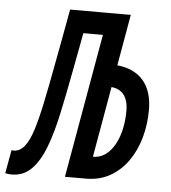

<svg xmlns="http://www.w3.org/2000/svg" viewBox="-72 -740 709 797"><g transform="rotate(5 282.5 -341.5)"><path d="M5.4 9.8Q-1 9.8 -7.6 9Q-14.2 8.3 -21 6.8L-3.4 -90.8Q3.4 -89.8 6.8 -89.8Q31.7 -90.8 50.3 -113.5Q68.8 -136.2 83.5 -181.4Q98.1 -226.6 112.5 -294.9Q127 -363.3 144 -455.6Q155.3 -515.1 166.3 -574.7Q177.2 -634.3 188 -693.4H390.1L374 -600.6H209.5L258.8 -641.6Q249.5 -591.3 240.2 -541Q231 -490.7 221.2 -440.4Q203.1 -343.8 185.5 -261.7Q168 -179.7 144.8 -118.7Q121.6 -57.6 88.1 -23.9Q54.7 9.8 5.4 9.8ZM234.4 0 251 -93.8 332.5 -92.8Q363.3 -92.3 386.5 -108.6Q409.7 -125 425.5 -153.6Q441.4 -182.1 449.5 -218.5Q457.5 -254.9 457.5 -294.9Q457.5 -339.8 437 -364.3Q416.5 -388.7 373 -388.7Q357.4 -388.7 341.6 -388.7Q325.7 -388.7 310.1 -388.7L340.8 -481.4Q349.1 -481.4 357.4 -481.4Q365.7 -481.4 374 -481.4Q431.2 -481.4 470.5 -461.4Q509.8 -441.4 530 -402.3Q550.3 -363.3 550.3 -306.2Q550.3 -246.1 534.9 -191.2Q519.5 -136.2 489.5 -93.3Q459.5 -50.3 415.5 -25.1Q371.6 0 314.5 0ZM227.1 0 349.1 -693.4H440.9L326.2 -40L318.8 0Z"/></g></svg>

Font: Cascadia Mono NF
Style: Italic
Weight: 400
Italic angle: -10°
Monospace: yes
Designer: Aaron Bell
Foundry: Saja Typeworks
Version: Version 2404.023